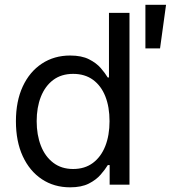

<svg xmlns="http://www.w3.org/2000/svg" viewBox="-20 -782 740 813"><path d="M276.9 11.2Q209 11.2 157.2 -23.2Q105.5 -57.6 76.4 -120.4Q47.4 -183.1 47.4 -268.6Q47.4 -353.5 76.4 -416Q105.5 -478.5 157.5 -512.7Q209.5 -546.9 276.9 -546.9Q325.7 -546.9 356.9 -531Q388.2 -515.1 406.7 -493.7Q425.3 -472.2 436 -454.1H441.4V-727.5H528.3V0H444.3V-83H436.5Q425.3 -64.5 406.2 -42.5Q387.2 -20.5 356 -4.6Q324.7 11.2 276.9 11.2ZM289.6 -66.4Q338.9 -66.4 373.3 -92Q407.7 -117.7 425.8 -163.3Q443.8 -209 443.8 -269Q443.8 -329.1 426 -374Q408.2 -418.9 373.8 -444.1Q339.4 -469.2 289.6 -469.2Q239.7 -469.2 205.3 -443.4Q170.9 -417.5 153.1 -372.3Q135.3 -327.1 135.3 -269Q135.3 -210.9 153.1 -165Q170.9 -119.1 205.6 -92.8Q240.2 -66.4 289.6 -66.4ZM595.7 -577.1V-761.7H683.1L657.7 -577.1Z"/></svg>

Font: Inter 18pt
Style: Regular
Weight: 400
Designer: Rasmus Andersson
Foundry: rsms
Version: Version 4.001;git-66647c0bb